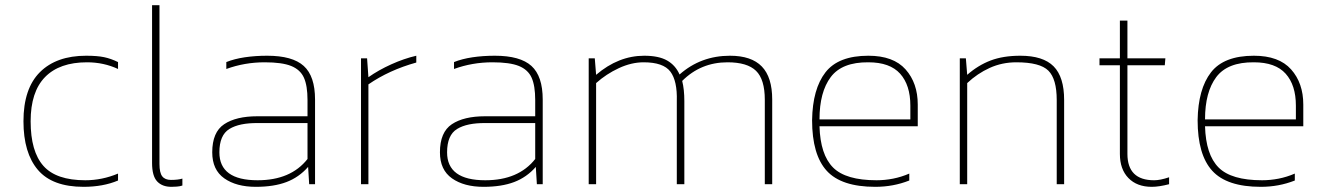

<svg xmlns="http://www.w3.org/2000/svg" viewBox="-20 -709 5107 739"><path d="M434.3 -14.2V-40.9Q372.7 -15.2 308.4 -15.2Q196.2 -15.2 147.1 -70.5Q97.9 -125.9 97.9 -242.2Q97.9 -355.7 153.5 -412.5Q209.1 -469.2 314.8 -469.2Q379.1 -469.2 434.3 -443.5V-470.1Q406.7 -483.5 380.5 -489Q354.3 -494.5 311.6 -494.5Q197.2 -494.5 133.7 -431.3Q70.3 -368.1 70.3 -242.2Q70.3 -120.4 125.9 -55.1Q181.5 10.1 301.5 10.1Q376.8 10.1 434.3 -14.2Z M682 5.1V-21.6Q665.4 -16.5 637.9 -16.5Q615.3 -16.5 604.5 -30.3Q593.8 -44.1 593.8 -77.7V-688.9H565.3V-81.8Q565.3 -31.7 584.8 -10.8Q604.3 10.1 639.7 10.1Q648.9 10.1 660.8 9.2Q672.8 8.3 682 5.1Z M1165.9 -66.6 1170 0H1192.6V-325.8Q1192.6 -415.9 1149.1 -455.2Q1105.7 -494.5 1008.3 -494.5Q962.3 -494.5 922.1 -488.5Q881.9 -482.5 851.1 -470.1V-443.5Q921.4 -469.2 999.1 -469.2Q1065.7 -469.2 1100.9 -455Q1136 -440.7 1149.8 -409.9Q1163.6 -379.1 1163.6 -324V-261.5H970.6Q888.8 -261.5 842.8 -230.9Q796.9 -200.4 796.9 -122.7Q796.9 -55.1 843.3 -22.5Q889.7 10.1 964.6 10.1Q1034 10.1 1082.5 -8.3Q1131 -26.7 1165.9 -66.6ZM824.4 -122.7Q824.4 -188.9 862.8 -212.5Q901.2 -236.2 972.9 -235.3H1163.6V-97Q1099.3 -15.2 971.5 -15.2Q824.4 -15.2 824.4 -122.7Z M1398 0V-384.2Q1477.9 -439.3 1582.3 -468.3V-494.5Q1534.9 -483.5 1486 -461.4Q1437 -439.3 1398 -411.8L1392.9 -484.4H1369.5V0Z M2042.3 -66.6 2046.4 0H2068.9V-325.8Q2068.9 -415.9 2025.5 -455.2Q1982.1 -494.5 1884.7 -494.5Q1838.7 -494.5 1798.5 -488.5Q1758.3 -482.5 1727.5 -470.1V-443.5Q1797.8 -469.2 1875.5 -469.2Q1942.1 -469.2 1977.3 -455Q2012.4 -440.7 2026.2 -409.9Q2040 -379.1 2040 -324V-261.5H1847Q1765.2 -261.5 1719.2 -230.9Q1673.3 -200.4 1673.3 -122.7Q1673.3 -55.1 1719.7 -22.5Q1766.1 10.1 1841 10.1Q1910.4 10.1 1958.9 -8.3Q2007.4 -26.7 2042.3 -66.6ZM1700.8 -122.7Q1700.8 -188.9 1739.2 -212.5Q1777.6 -236.2 1849.3 -235.3H2040V-97Q1975.6 -15.2 1847.9 -15.2Q1700.8 -15.2 1700.8 -122.7Z M2274.4 0V-389.2Q2313.4 -424.2 2361.9 -446.7Q2410.4 -469.2 2457.3 -469.2Q2533.1 -469.2 2560.2 -433.4Q2587.3 -397.5 2585 -319.9V0H2614V-319.9Q2614 -364.9 2605.7 -397.5Q2677.4 -469.2 2780.3 -469.2Q2856.2 -469.2 2889.9 -436.4Q2923.7 -403.5 2923.7 -324.9V0H2952.2V-325.8Q2952.2 -411.8 2912.2 -453.1Q2872.2 -494.5 2789.5 -494.5Q2677.4 -494.5 2595.6 -422.3Q2580 -457.7 2547.8 -476.1Q2515.6 -494.5 2459.6 -494.5Q2360.3 -494.5 2274.4 -421L2269.3 -484.4H2245.9V0Z M3479.8 -14.2V-40.9Q3449 -27.6 3417.3 -21.4Q3385.6 -15.2 3353.9 -15.2Q3235.3 -15.2 3186.4 -64.3Q3137.4 -113.5 3134.2 -222.9H3512.4V-306.5Q3512.4 -389.2 3465.5 -441.9Q3418.7 -494.5 3322.2 -494.5Q3206.8 -494.5 3157.2 -430.6Q3107.5 -366.7 3105.7 -246.3Q3105.7 -113.5 3162 -51.7Q3218.3 10.1 3348.8 10.1Q3383.7 10.1 3415.9 4.1Q3448.1 -1.8 3479.8 -14.2ZM3322.2 -469.2Q3405.3 -469.2 3444.6 -425.3Q3483.9 -381.4 3483.9 -302.4V-249.5H3134.2Q3134.2 -354.8 3177.6 -412.5Q3221 -470.1 3322.2 -469.2Z M3702.7 0V-389.2Q3741.7 -426 3789.3 -447.6Q3836.9 -469.2 3892 -469.2Q3983 -469.2 4015.2 -437Q4047.3 -404.9 4047.3 -324V0H4075.8V-324Q4075.8 -412.7 4035.4 -453.6Q3994.9 -494.5 3907.2 -494.5Q3841 -494.5 3792.7 -476.1Q3744.5 -457.7 3702.7 -421L3697.6 -484.4H3674.2V0Z M4479.8 0V-26.7Q4445.8 -15.2 4422.3 -15.2Q4319.4 -15.2 4319.4 -116.7V-457.7H4463.2L4465.5 -484.4H4319.4V-629.6H4290.4V-484.4H4211.9V-457.7H4290.4V-116.7Q4290.4 -57.4 4323.3 -23.7Q4356.2 10.1 4413.1 10.1Q4440.7 10.1 4479.8 0Z M4963.7 -14.2V-40.9Q4932.9 -27.6 4901.2 -21.4Q4869.5 -15.2 4837.8 -15.2Q4719.2 -15.2 4670.3 -64.3Q4621.3 -113.5 4618.1 -222.9H4996.3V-306.5Q4996.3 -389.2 4949.4 -441.9Q4902.6 -494.5 4806.1 -494.5Q4690.7 -494.5 4641.1 -430.6Q4591.5 -366.7 4589.6 -246.3Q4589.6 -113.5 4645.9 -51.7Q4702.2 10.1 4832.7 10.1Q4867.6 10.1 4899.8 4.1Q4932 -1.8 4963.7 -14.2ZM4806.1 -469.2Q4889.2 -469.2 4928.5 -425.3Q4967.8 -381.4 4967.8 -302.4V-249.5H4618.1Q4618.1 -354.8 4661.5 -412.5Q4705 -470.1 4806.1 -469.2Z"/></svg>

Font: Arad-FD-VF Thin
Style: Regular
Weight: 100
Designer: Mohammad Darvishi
Version: Version 1.010;September 21, 2024;FontCreator 15.0.0.2992 64-